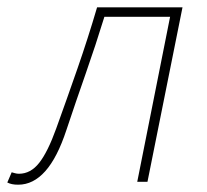

<svg xmlns="http://www.w3.org/2000/svg" viewBox="-46 -498 566 526"><path d="M4 8Q-6 8 -13 6.5Q-20 5 -26 2L-14 -26Q-10 -25 -5 -23.5Q0 -22 6 -22Q38 -22 61.5 -52Q85 -82 108 -146Q138 -229 166.5 -311Q195 -393 220 -478H454L358 0H330L420 -452H240Q216 -374 189 -297Q162 -220 136 -142Q111 -66 78 -29Q45 8 4 8Z"/></svg>

Font: Source Sans 3 ExtraLight
Style: Italic
Weight: 250
Italic angle: -11°
Designer: Paul D. Hunt
Foundry: Adobe
Version: Version 3.046;hotconv 1.0.118;makeotfexe 2.5.65603